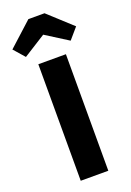

<svg xmlns="http://www.w3.org/2000/svg" viewBox="-219 -1011 732 1073"><g transform="rotate(-20 146.5 -474.5)"><path d="M229 0H65V-693H229ZM-43 -820 99 -949H195L336 -820L280 -755L147 -839L14 -755Z"/></g></svg>

Font: FiraGOUPP
Style: Bold
Weight: 700
Designer: bBox Type
Foundry: bBox Type GmbH
Version: Version 1.001